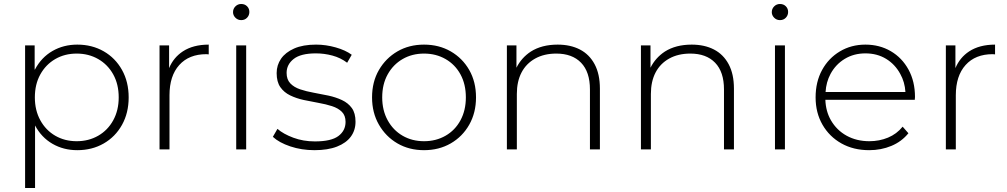

<svg xmlns="http://www.w3.org/2000/svg" viewBox="-20 -750 5057 964"><path d="M368 4Q299 4 243.5 -28Q188 -60 156 -120V194H106V-522H154V-400Q155 -401 156 -402Q188 -462 243.5 -494Q299 -526 368 -526Q442 -526 500.5 -492.5Q559 -459 592.5 -399Q626 -339 626 -261Q626 -183 592.5 -123Q559 -63 500.5 -29.5Q442 4 368 4ZM365 -41Q425 -41 473 -68.5Q521 -96 548.5 -146Q576 -196 576 -261Q576 -327 548.5 -376.5Q521 -426 473 -453.5Q425 -481 365 -481Q305 -481 257.5 -453.5Q210 -426 182.5 -376.5Q155 -327 155 -261Q155 -196 182.5 -146Q210 -96 257.5 -68.5Q305 -41 365 -41Z M781 0V-522H829V-408Q851 -461 898 -492Q950 -526 1028 -526V-477Q1025 -477 1022 -477.5Q1019 -478 1016 -478Q929 -478 880 -423.5Q831 -369 831 -272V0Z M1166 0V-522H1216V0ZM1191 -649Q1174 -649 1162 -661Q1150 -673 1150 -689Q1150 -706 1162 -718Q1174 -730 1191 -730Q1209 -730 1220.5 -718.5Q1232 -707 1232 -690Q1232 -673 1220.5 -661Q1209 -649 1191 -649Z M1559 4Q1494 4 1437.5 -15Q1381 -34 1350 -63L1373 -103Q1403 -77 1453 -58.5Q1503 -40 1561 -40Q1643 -40 1679 -67Q1715 -94 1715 -138Q1715 -170 1696.5 -188.5Q1678 -207 1647 -217Q1616 -227 1579 -233.5Q1542 -240 1505 -248Q1468 -256 1437 -271Q1406 -286 1387.5 -312.5Q1369 -339 1369 -383Q1369 -423 1391 -455Q1413 -487 1457 -506.5Q1501 -526 1567 -526Q1616 -526 1665.5 -512Q1715 -498 1746 -475L1723 -435Q1690 -460 1649 -471Q1608 -482 1566 -482Q1490 -482 1454.5 -454Q1419 -426 1419 -384Q1419 -351 1437.5 -331.5Q1456 -312 1487 -301.5Q1518 -291 1555 -284.5Q1592 -278 1629 -270Q1666 -262 1697 -247.5Q1728 -233 1746.5 -207.5Q1765 -182 1765 -139Q1765 -96 1741.5 -64Q1718 -32 1672 -14Q1626 4 1559 4Z M2109 4Q2034 4 1975.5 -30Q1917 -64 1882.5 -124Q1848 -184 1848 -261Q1848 -339 1882.5 -398.5Q1917 -458 1975.5 -492Q2034 -526 2109 -526Q2184 -526 2243 -492Q2302 -458 2336 -398.5Q2370 -339 2370 -261Q2370 -184 2336 -124Q2302 -64 2243 -30Q2184 4 2109 4ZM2109 -41Q2169 -41 2217 -68.5Q2265 -96 2292 -146Q2319 -196 2319 -261Q2319 -327 2292 -376.5Q2265 -426 2217 -453.5Q2169 -481 2109 -481Q2049 -481 2001.5 -453.5Q1954 -426 1926.5 -376.5Q1899 -327 1899 -261Q1899 -196 1926.5 -146Q1954 -96 2001.5 -68.5Q2049 -41 2109 -41Z M2780 -526Q2844 -526 2891.5 -501.5Q2939 -477 2965.5 -427.5Q2992 -378 2992 -305V0H2942V-301Q2942 -389 2897.5 -435Q2853 -481 2773 -481Q2712 -481 2667 -456Q2622 -431 2598.5 -386Q2575 -341 2575 -278V0H2525V-522H2573V-410Q2598 -460 2645 -491Q2700 -526 2780 -526Z M3453 -526Q3517 -526 3564.5 -501.5Q3612 -477 3638.5 -427.5Q3665 -378 3665 -305V0H3615V-301Q3615 -389 3570.5 -435Q3526 -481 3446 -481Q3385 -481 3340 -456Q3295 -431 3271.5 -386Q3248 -341 3248 -278V0H3198V-522H3246V-410Q3271 -460 3318 -491Q3373 -526 3453 -526Z M3871 0V-522H3921V0ZM3896 -649Q3879 -649 3867 -661Q3855 -673 3855 -689Q3855 -706 3867 -718Q3879 -730 3896 -730Q3914 -730 3925.5 -718.5Q3937 -707 3937 -690Q3937 -673 3925.5 -661Q3914 -649 3896 -649Z M4344 4Q4265 4 4204.5 -30Q4144 -64 4109.5 -124Q4075 -184 4075 -261Q4075 -339 4107.5 -398.5Q4140 -458 4197 -492Q4254 -526 4325 -526Q4396 -526 4452.5 -493Q4509 -460 4541.5 -400.5Q4574 -341 4574 -263Q4574 -260 4573.5 -256.5Q4573 -253 4573 -249H4124Q4126 -191 4152 -146Q4181 -96 4231 -68.5Q4281 -41 4345 -41Q4395 -41 4438.5 -59Q4482 -77 4512 -114L4541 -81Q4507 -39 4455.5 -17.5Q4404 4 4344 4ZM4526 -288Q4523 -338 4500 -379Q4474 -427 4429 -454.5Q4384 -482 4325 -482Q4267 -482 4221.5 -454.5Q4176 -427 4150 -379Q4128 -338 4125 -288Z M4729 0V-522H4777V-408Q4799 -461 4846 -492Q4898 -526 4976 -526V-477Q4973 -477 4970 -477.5Q4967 -478 4964 -478Q4877 -478 4828 -423.5Q4779 -369 4779 -272V0Z"/></svg>

Font: Montserrat Z Light
Style: Regular
Weight: 300
Designer: Julieta Ulanovsky
Foundry: Julieta Ulanovsky
Version: Version 8.000